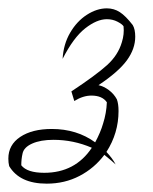

<svg xmlns="http://www.w3.org/2000/svg" viewBox="-26 -730 367 460"><path d="M210 -526Q223 -523 235 -514Q247 -505 254 -492Q258 -481 258 -464Q258 -411 229 -366Q244 -350 251 -336Q245 -342 224 -359Q200 -327 164.5 -308.5Q129 -290 86 -290Q21 -290 -4 -332Q-6 -340 -6 -350Q-6 -383 22.5 -402Q51 -421 98 -421Q158 -421 202 -389Q215 -413 221 -434Q229 -459 230 -485Q219 -501 193 -501Q173 -501 152 -488L145 -511Q204 -550 230.5 -574Q257 -598 266 -629Q272 -648 270 -667Q267 -672 255.5 -678Q244 -684 230 -684Q206 -684 178 -662Q150 -640 124 -589Q126 -624 142 -651.5Q158 -679 182 -694.5Q206 -710 230 -710Q247 -710 261 -701Q275 -692 292 -670Q298 -660 298 -642Q298 -613 278 -585.5Q258 -558 210 -526ZM194 -376Q150 -395 102 -395Q71 -395 51 -386Q31 -377 28 -362Q25 -349 25 -334Q39 -316 80 -316Q154 -316 194 -376Z"/></svg>

Font: Srisakdi
Style: Regular
Weight: 400
Designer: Cadson Demak Co.,Ltd.
Foundry: Cadson Demak Co.,Ltd.
Version: Version 1.000